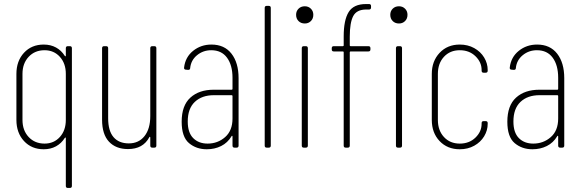

<svg xmlns="http://www.w3.org/2000/svg" viewBox="-20 -729 2867 948"><path d="M315 -501H325Q335 -501 335 -491V189Q335 199 325 199H315Q305 199 305 189V-47Q305 -50 303.5 -50Q302 -50 300 -48Q283 -21 256.5 -6.5Q230 8 196 8Q136 8 98.5 -32.5Q61 -73 61 -137V-364Q61 -428 98.5 -468.5Q136 -509 196 -509Q230 -509 256.5 -494.5Q283 -480 300 -453Q302 -451 303.5 -451Q305 -451 305 -454V-491Q305 -501 315 -501ZM305 -137V-364Q305 -416 275.5 -448.5Q246 -481 200 -481Q152 -481 121.5 -448.5Q91 -416 91 -364V-137Q91 -85 121.5 -52.5Q152 -20 200 -20Q246 -20 275.5 -52.5Q305 -85 305 -137Z M732 -501H742Q752 -501 752 -491V-10Q752 0 742 0H732Q722 0 722 -10V-50Q722 -53 720 -53.5Q718 -54 717 -51Q686 7 612 7Q552 7 518 -29.5Q484 -66 484 -138V-491Q484 -501 494 -501H504Q514 -501 514 -491V-145Q514 -83 540.5 -52Q567 -21 616 -21Q665 -21 693.5 -57Q722 -93 722 -156V-491Q722 -501 732 -501Z M1158 -343V-10Q1158 0 1148 0H1138Q1128 0 1128 -10V-55Q1128 -58 1126 -58.5Q1124 -59 1123 -56Q1104 -24 1072 -8Q1040 8 1001 8Q949 8 913 -22.5Q877 -53 877 -128Q877 -208 920 -247Q963 -286 1035 -286H1124Q1128 -286 1128 -290V-345Q1128 -407 1101 -444Q1074 -481 1023 -481Q983 -481 953 -456.5Q923 -432 919 -393Q919 -384 909 -384L898 -385Q893 -385 890.5 -388Q888 -391 889 -396Q895 -447 933.5 -478Q972 -509 1024 -509Q1088 -509 1123 -464Q1158 -419 1158 -343ZM1128 -144V-255Q1128 -259 1124 -259H1036Q977 -259 942 -226Q907 -193 907 -129Q907 -74 934 -47Q961 -20 1005 -20Q1055 -20 1091.5 -52Q1128 -84 1128 -144Z M1287 -10V-690Q1287 -700 1297 -700H1307Q1317 -700 1317 -690V-10Q1317 0 1307 0H1297Q1287 0 1287 -10Z M1442 -656Q1442 -674 1454 -686Q1466 -698 1485 -698Q1503 -698 1515 -686Q1527 -674 1527 -656Q1527 -637 1515 -625Q1503 -613 1485 -613Q1466 -613 1454 -625Q1442 -637 1442 -656ZM1470 -10V-491Q1470 -501 1480 -501H1490Q1500 -501 1500 -491V-10Q1500 0 1490 0H1480Q1470 0 1470 -10Z M1707 -548V-505Q1707 -501 1711 -501H1799Q1809 -501 1809 -491V-485Q1809 -475 1799 -475H1711Q1707 -475 1707 -471V-10Q1707 0 1697 0H1687Q1677 0 1677 -10V-471Q1677 -475 1673 -475H1628Q1618 -475 1618 -485V-491Q1618 -501 1628 -501H1673Q1677 -501 1677 -505V-549Q1677 -630 1701.5 -669.5Q1726 -709 1787 -709H1802Q1812 -709 1812 -699V-692Q1812 -682 1802 -682H1788Q1741 -682 1724 -649.5Q1707 -617 1707 -548ZM1907 -656Q1907 -674 1919 -686Q1931 -698 1950 -698Q1968 -698 1980 -686Q1992 -674 1992 -656Q1992 -637 1980 -625Q1968 -613 1950 -613Q1931 -613 1919 -625Q1907 -637 1907 -656ZM1935 -10V-491Q1935 -501 1945 -501H1955Q1965 -501 1965 -491V-10Q1965 0 1955 0H1945Q1935 0 1935 -10Z M2112 -137V-364Q2112 -427 2150.5 -468Q2189 -509 2250 -509Q2290 -509 2321.5 -491.5Q2353 -474 2370.5 -445Q2388 -416 2388 -383V-380Q2388 -370 2378 -370H2368Q2358 -370 2358 -380V-383Q2358 -422 2327.5 -451.5Q2297 -481 2250 -481Q2202 -481 2172 -448.5Q2142 -416 2142 -364V-137Q2142 -85 2172 -52.5Q2202 -20 2250 -20Q2297 -20 2327.5 -49.5Q2358 -79 2358 -118V-121Q2358 -131 2368 -131H2378Q2388 -131 2388 -121V-118Q2388 -85 2370.5 -56Q2353 -27 2321.5 -9.5Q2290 8 2250 8Q2189 8 2150.5 -32.5Q2112 -73 2112 -137Z M2766 -343V-10Q2766 0 2756 0H2746Q2736 0 2736 -10V-55Q2736 -58 2734 -58.5Q2732 -59 2731 -56Q2712 -24 2680 -8Q2648 8 2609 8Q2557 8 2521 -22.5Q2485 -53 2485 -128Q2485 -208 2528 -247Q2571 -286 2643 -286H2732Q2736 -286 2736 -290V-345Q2736 -407 2709 -444Q2682 -481 2631 -481Q2591 -481 2561 -456.5Q2531 -432 2527 -393Q2527 -384 2517 -384L2506 -385Q2501 -385 2498.5 -388Q2496 -391 2497 -396Q2503 -447 2541.5 -478Q2580 -509 2632 -509Q2696 -509 2731 -464Q2766 -419 2766 -343ZM2736 -144V-255Q2736 -259 2732 -259H2644Q2585 -259 2550 -226Q2515 -193 2515 -129Q2515 -74 2542 -47Q2569 -20 2613 -20Q2663 -20 2699.5 -52Q2736 -84 2736 -144Z"/></svg>

Font: Barlow Condensed Thin
Style: Regular
Weight: 250
Width: 3
Designer: Jeremy Tribby
Foundry: Tribby Type
Version: Version 1.408